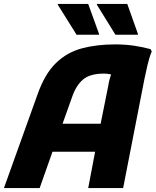

<svg xmlns="http://www.w3.org/2000/svg" viewBox="-35 -953 789 973"><path d="M-15 0 155 -474Q192 -579 248.5 -633.5Q305 -688 380 -708Q455 -728 548 -728Q599 -728 643.5 -721.5Q688 -715 728 -704L734 -692Q722 -664 712.5 -623.5Q703 -583 697 -553L589 0H412L447 -184H231L166 0ZM332 -466 282 -326H475L514 -520Q516 -535 520 -549.5Q524 -564 528 -576Q509 -580 492 -580Q422 -580 387 -551Q352 -522 332 -466ZM353 -777 258 -929V-933H412L467 -781V-777ZM550 -777 456 -929V-933H610L664 -781V-777Z"/></svg>

Font: Kufam
Style: Bold Italic
Weight: 700
Italic angle: -11°
Designer: Artur Schmal
Foundry: Original Type
Version: Version 1.301; ttfautohint (v1.8.3)